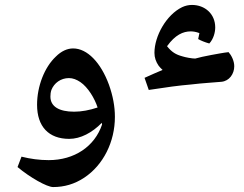

<svg xmlns="http://www.w3.org/2000/svg" viewBox="-20 -697 989 777"><path d="M582 -333C653 -344 704 -351 752 -355C802 -361 846 -363 876 -366C908 -369 928 -398 928 -429C928 -451 916 -474 905 -486C895 -485 883 -483 871 -481C847 -477 822 -472 798 -467C789 -465 779 -462 770 -460C757 -460 730 -465 718 -469C692 -476 675 -486 656 -510C689 -556 721 -570 752 -570C762 -570 774 -568 787 -563C785 -554 784 -547 782 -539C792 -533 809 -526 827 -521C844 -539 851 -566 851 -586C851 -641 809 -677 757 -677C743 -677 730 -674 717 -668C653 -637 605 -551 605 -483C605 -464 611 -447 622 -431C627 -425 632 -419 638 -414C628 -410 582 -390 565 -382ZM195 60C240 60 282 48 321 22C398 -29 445 -123 445 -224C445 -266 437 -309 421 -354C388 -444 333 -501 276 -501C252 -501 228 -490 206 -468C160 -425 130 -348 130 -273C130 -185 177 -135 260 -135C306 -135 353 -160 392 -200L393 -193C363 -104 281 -49 177 -49C139 -49 103 -54 67 -63L51 -21C101 21 170 60 195 60ZM280 -245C219 -245 184 -266 184 -306C184 -315 185 -324 188 -333C199 -361 226 -381 259 -381C275 -381 290 -375 305 -365C336 -344 363 -299 375 -262C342 -251 310 -245 280 -245Z"/></svg>

Font: Noto Naskh Arabic UI
Style: Bold
Weight: 700
Designer: Monotype Design Team, David Williams, Mohamad Dakak and Nizar Qandah
Foundry: Monotype Imaging Inc.
Version: Version 2.016